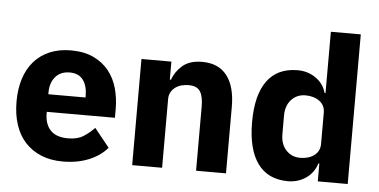

<svg xmlns="http://www.w3.org/2000/svg" viewBox="-51 -837 1868 946"><g transform="rotate(5 883.0 -364.0)"><path d="M288 12Q228 12 181 -7.5Q134 -27 101.5 -62.5Q69 -98 52.5 -149Q36 -200 36 -263Q36 -325 52 -375.5Q68 -426 99.5 -462Q131 -498 177 -517.5Q223 -537 282 -537Q347 -537 393.5 -515Q440 -493 469.5 -456Q499 -419 512.5 -370.5Q526 -322 526 -269V-225H189V-217Q189 -165 217 -134.5Q245 -104 305 -104Q351 -104 380 -122.5Q409 -141 434 -167L508 -75Q473 -34 416.5 -11Q360 12 288 12ZM285 -428Q240 -428 214.5 -398.5Q189 -369 189 -320V-312H373V-321Q373 -369 351.5 -398.5Q330 -428 285 -428Z M631 0V-525H779V-436H785Q799 -477 834 -507Q869 -537 931 -537Q1012 -537 1053.5 -483Q1095 -429 1095 -329V0H947V-317Q947 -368 931 -392.5Q915 -417 874 -417Q856 -417 839 -412.5Q822 -408 808.5 -398Q795 -388 787 -373.5Q779 -359 779 -340V0Z M1549 -88H1544Q1538 -67 1525 -48.5Q1512 -30 1493.5 -16.5Q1475 -3 1451.5 4.5Q1428 12 1403 12Q1303 12 1252 -58.5Q1201 -129 1201 -263Q1201 -397 1252 -467Q1303 -537 1403 -537Q1454 -537 1493.5 -509Q1533 -481 1544 -437H1549V-740H1697V0H1549ZM1452 -108Q1494 -108 1521.5 -128.5Q1549 -149 1549 -185V-340Q1549 -376 1521.5 -396.5Q1494 -417 1452 -417Q1410 -417 1382.5 -387.5Q1355 -358 1355 -308V-217Q1355 -167 1382.5 -137.5Q1410 -108 1452 -108Z"/></g></svg>

Font: IBM Plex Sans Arabic
Style: Bold
Weight: 700
Designer: Mike Abbink, Paul van der Laan, Pieter van Rosmalen, Wael Morcos, Khajak Apelian
Foundry: Bold Monday
Version: Version 1.2